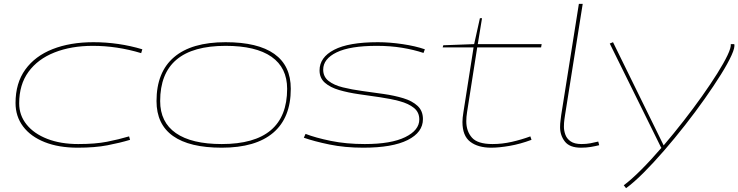

<svg xmlns="http://www.w3.org/2000/svg" viewBox="-20 -760 3849 1001"><path d="M385 10Q286 10 213 -19Q140 -48 100.5 -100.5Q61 -153 61 -223Q61 -327 112 -397.5Q163 -468 254.5 -504Q346 -540 467 -540Q598 -540 722 -503L716 -483Q590 -521 464 -521Q351 -521 264 -486.5Q177 -452 128.5 -385.5Q80 -319 80 -221Q80 -159 118.5 -111Q157 -63 226.5 -36Q296 -9 388 -9Q477 -9 538 -21Q599 -33 653 -49L658 -31Q605 -15 540 -2.5Q475 10 385 10Z M1136 10Q968 10 882 -51Q796 -112 796 -233Q796 -384 887.5 -462Q979 -540 1156 -540Q1324 -540 1410 -479Q1496 -418 1496 -297Q1496 -146 1404.5 -68Q1313 10 1136 10ZM1136 -9Q1477 -9 1477 -297Q1477 -407 1395.5 -464Q1314 -521 1156 -521Q815 -521 815 -233Q815 -123 897 -66Q979 -9 1136 -9Z M1564 -42 1573 -62Q1624 -42 1704.5 -25.5Q1785 -9 1882 -9Q2019 -9 2092.5 -45Q2166 -81 2166 -137Q2166 -175 2138 -197.5Q2110 -220 2063.5 -232.5Q2017 -245 1961.5 -253Q1906 -261 1850.5 -269Q1795 -277 1748.5 -290.5Q1702 -304 1674 -328.5Q1646 -353 1646 -393Q1646 -461 1722 -500.5Q1798 -540 1950 -540Q2011 -540 2078.5 -530Q2146 -520 2195 -503L2188 -484Q2137 -501 2076 -511Q2015 -521 1944 -521Q1805 -521 1735 -487Q1665 -453 1665 -397Q1665 -360 1693 -338Q1721 -316 1767.5 -304.5Q1814 -293 1869.5 -285.5Q1925 -278 1980.5 -270Q2036 -262 2082.5 -248Q2129 -234 2157 -208Q2185 -182 2185 -139Q2185 -70 2105.5 -30Q2026 10 1874 10Q1778 10 1698 -6.5Q1618 -23 1564 -42Z M2745 -49 2751 -31Q2692 -9 2637 0.5Q2582 10 2541 10Q2472 10 2431.5 -21Q2391 -52 2391 -124Q2391 -145 2396 -175L2449 -513H2288L2291 -524L2452 -530L2482 -665H2493L2471 -530H2804L2801 -513H2468L2415 -175Q2413 -163 2412 -151Q2411 -139 2411 -128Q2411 -76 2440.5 -42.5Q2470 -9 2548 -9Q2598 -9 2648.5 -20.5Q2699 -32 2745 -49Z M2998 -740H3018L2926 -161Q2925 -154 2922.5 -137Q2920 -120 2920 -99Q2920 -79 2927.5 -58Q2935 -37 2955 -23Q2975 -9 3012 -9Q3037 -9 3058 -13Q3079 -17 3099 -22L3104 -3Q3084 2 3060.5 6Q3037 10 3009 10Q2950 10 2925 -22Q2900 -54 2900 -97Q2900 -115 2902.5 -133Q2905 -151 2906 -161Z M3790 -530H3808Q3813 -514 3794 -472Q3775 -430 3738.5 -371.5Q3702 -313 3654 -245Q3606 -177 3551.5 -107.5Q3497 -38 3441.5 26Q3386 90 3335 141Q3284 192 3244 221L3232 206Q3271 177 3322.5 125.5Q3374 74 3429 10H3427L3159 -533L3176 -540L3440 -2Q3492 -63 3543.5 -129Q3595 -195 3640 -258.5Q3685 -322 3719.5 -377Q3754 -432 3773 -472Q3792 -512 3790 -530Z"/></svg>

Font: Georama Extra Expanded Thin
Style: Italic
Weight: 100
Width: 8
Italic angle: -9°
Designer: Jean-Baptiste Levee
Foundry: Production Type
Version: Version 1.000